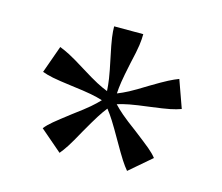

<svg xmlns="http://www.w3.org/2000/svg" viewBox="-75 -726 764 662"><g transform="rotate(15 307.0 -395.0)"><path d="M187 -160 109 -227Q120 -241 137.5 -255.5Q155 -270 194 -300Q232 -328 250 -343.5Q268 -359 281 -373Q262 -379 238.5 -383.5Q215 -388 167 -394Q120 -400 98 -404.5Q76 -409 60 -415L95 -513Q111 -507 130.5 -497Q150 -487 190 -462Q230 -437 251 -426Q272 -415 290 -408Q289 -428 285.5 -451.5Q282 -475 272 -522Q262 -569 259 -591Q256 -613 256 -630H360Q360 -612 357 -590Q354 -568 343 -521Q333 -474 329.5 -451Q326 -428 325 -409Q343 -416 364 -427Q385 -438 425 -463Q465 -487 484.5 -497Q504 -507 520 -513L555 -415Q539 -409 517 -404.5Q495 -400 448 -394Q400 -388 376.5 -383.5Q353 -379 334 -373Q347 -359 365 -343.5Q383 -328 421 -300Q460 -270 477.5 -255.5Q495 -241 506 -227L428 -160Q417 -173 405 -191.5Q393 -210 369 -252Q345 -294 332 -314.5Q319 -335 307 -350Q295 -335 282 -314.5Q269 -294 245 -252Q222 -210 210 -191.5Q198 -173 187 -160Z"/></g></svg>

Font: Intel One Mono
Style: Regular
Weight: 400
Monospace: yes
Designer: Fred Shallcrass
Foundry: Frere-Jones Type LLC
Version: Version 1.400;hotconv 1.1.0;makeotfexe 2.6.0;FJTRelease1.4